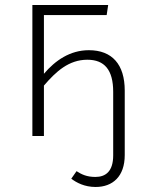

<svg xmlns="http://www.w3.org/2000/svg" viewBox="-20 -542 579 765"><path d="M334 -342C259 -342 200 -301 155 -248V-482H405L411 -522H109V0H155V-201C203 -257 254 -304 328 -304C396 -304 431 -264 431 -176V77C431 142 400 163 360 163C326 163 305 153 285 140L264 170C285 186 317 203 361 203C429 203 477 161 477 76V-181C477 -285 427 -342 334 -342Z"/></svg>

Font: Fira Sans ExtraLight
Style: Regular
Weight: 200
Designer: bBox Type GmbH & Carrois Corporate GbR & Edenspiekermann AG
Foundry: bBox Type GmbH & Carrois Corporate GbR & Edenspiekermann AG
Version: Version 4.300;PS 004.300;hotconv 1.0.88;makeotf.lib2.5.64775